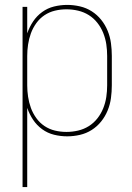

<svg xmlns="http://www.w3.org/2000/svg" viewBox="-20 -548 540 783"><path d="M72 215V-520H91V-412Q100 -438 115 -460.5Q130 -483 152 -499Q174 -515 200.5 -521.5Q227 -528 254 -528Q280 -528 306 -522Q332 -516 354 -502Q376 -488 392.5 -467.5Q409 -447 419 -422.5Q429 -398 432.5 -372Q436 -346 436 -320V-200Q436 -174 432.5 -148Q429 -122 419 -97.5Q409 -73 392.5 -52.5Q376 -32 354 -18Q332 -4 306 2Q280 8 254 8Q227 8 200.5 1.5Q174 -5 152 -21Q130 -37 115 -59.5Q100 -82 91 -108V215ZM251 -10Q275 -10 298.5 -15.5Q322 -21 342 -33.5Q362 -46 377 -65Q392 -84 401 -106.5Q410 -129 413.5 -152.5Q417 -176 417 -200V-320Q417 -344 413.5 -367.5Q410 -391 401 -413.5Q392 -436 377 -455Q362 -474 342 -486.5Q322 -499 298.5 -504.5Q275 -510 251 -510Q227 -510 204 -504.5Q181 -499 161.5 -486Q142 -473 128 -453.5Q114 -434 106 -412Q98 -390 94.5 -366.5Q91 -343 91 -320V-200Q91 -177 94.5 -153.5Q98 -130 106 -108Q114 -86 128 -66.5Q142 -47 161.5 -34Q181 -21 204 -15.5Q227 -10 251 -10Z"/></svg>

Font: Iosevka SS18 Thin
Style: Regular
Weight: 100
Monospace: yes
Designer: Belleve Invis
Foundry: Belleve Invis
Version: Version 25.1.1; ttfautohint (v1.8.4)